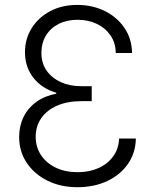

<svg xmlns="http://www.w3.org/2000/svg" viewBox="-20 -758 639 788"><path d="M297.4 10.3Q228.5 10.3 174.3 -16.8Q120.1 -43.9 89.4 -90.3Q58.6 -136.7 58.6 -195.8Q58.6 -241.2 76.9 -278.3Q95.2 -315.4 129.6 -340.1Q164.1 -364.7 210.9 -373.5V-377.4Q151.9 -394.5 117.2 -438.7Q82.5 -482.9 82.5 -543.9Q82.5 -597.7 109.4 -641.4Q136.2 -685.1 184.6 -711.4Q232.9 -737.8 297.4 -737.8Q359.9 -737.8 410.4 -712.6Q460.9 -687.5 491 -643.1Q521 -598.6 522 -540.5H455.1Q454.6 -582.5 433.3 -613Q412.1 -643.6 377 -660.2Q341.8 -676.8 298.3 -676.8Q253.9 -676.8 220.5 -659.7Q187 -642.6 168.5 -611.8Q149.9 -581.1 149.9 -540.5Q149.9 -499 171.1 -468.5Q192.4 -438 229.2 -421.1Q266.1 -404.3 313.5 -404.3H356.4V-342.8H313.5Q256.8 -342.8 214.6 -324.5Q172.4 -306.2 149.4 -273.2Q126.5 -240.2 126.5 -196.3Q126.5 -154.3 148.4 -121.3Q170.4 -88.4 209.2 -69.8Q248 -51.3 298.8 -51.3Q346.7 -51.3 384.5 -68.4Q422.4 -85.4 444.8 -116.7Q467.3 -147.9 468.8 -189.5H537.6Q536.6 -130.9 505.4 -85.7Q474.1 -40.5 420.4 -15.1Q366.7 10.3 297.4 10.3Z"/></svg>

Font: Inter 18pt Light
Style: Regular
Weight: 300
Designer: Rasmus Andersson
Foundry: rsms
Version: Version 4.001;git-66647c0bb